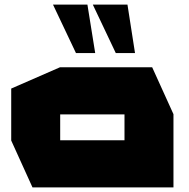

<svg xmlns="http://www.w3.org/2000/svg" viewBox="-20 -819 824 839"><path d="M122 0 29 -205V-432L242 -525H645L738 -320V0ZM243 -319V-206H524V-319ZM486 -587 386 -798V-799H537L570 -587ZM312 -587 212 -798V-799H362L396 -587Z"/></svg>

Font: Foldit Thin ExtraBold
Style: Regular
Weight: 800
Version: Version 1.003